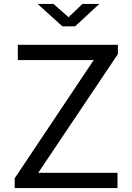

<svg xmlns="http://www.w3.org/2000/svg" viewBox="-20 -949 668 969"><path d="M396 -929 326 -862 250 -929H170L295 -816H359L481 -929ZM54 0H573V-77H173L575 -676V-723H70V-646H453L54 -49Z"/></svg>

Font: United Sans
Style: Regular
Weight: 400
Designer: Pablo Impallari, Rodrigo Fuenzalida (Modified by Dan O. Williams)
Version: Version 1.000;PS 001.000;hotconv 1.0.88;makeotf.lib2.5.64775